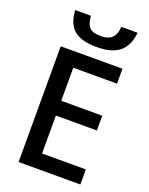

<svg xmlns="http://www.w3.org/2000/svg" viewBox="-171 -1027 863 1113"><g transform="rotate(20 261.0 -470.0)"><path d="M479 -940H379C374 -871 340 -849 285 -849C223 -849 197 -867 191 -940H94C101 -836 148 -781 284 -781C416 -781 469 -839 479 -940ZM468 0V-93H198V-327H451V-418H198V-622H468V-714H87V0Z"/></g></svg>

Font: Noto Sans Thai Medium
Style: Regular
Weight: 500
Designer: Monotype Design Team
Foundry: Monotype Imaging Inc.
Version: Version 1.901